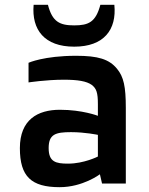

<svg xmlns="http://www.w3.org/2000/svg" viewBox="-20 -757 616 792"><path d="M62 -146C62 -28.8 108.9 15.1 226.1 15.1C321.8 15.1 392.1 -38.1 392.1 -38.1L400.9 0H499V-312C499 -399.9 490.2 -439.9 462.9 -473.1C430.2 -513.2 383.8 -526.9 293.9 -526.9C161.1 -526.9 97.7 -498 97.7 -498V-417C97.7 -417 170.4 -428.2 243.7 -428.2C301.8 -428.2 336.9 -421.9 357.9 -407.2C377.9 -392.1 383.8 -375 383.8 -327.1V-279.3C383.8 -279.3 319.8 -304.2 227.1 -304.2C135.3 -304.2 62 -263.2 62 -146ZM180.7 -146C180.7 -203.1 208.5 -211.9 272.9 -211.9C331.1 -211.9 383.8 -200.7 383.8 -200.7V-111.3C383.8 -111.3 326.7 -82 260.7 -82C210.4 -82 180.7 -88.9 180.7 -146ZM286.1 -564.5C408.7 -564.5 461.9 -634.3 451.7 -737.3H394C375 -666 345.7 -652.3 286.1 -652.3C226.1 -652.3 195.8 -667 177.7 -737.3H118.7C109.9 -634.3 163.1 -564.5 286.1 -564.5Z"/></svg>

Font: Doppio One
Style: Regular
Weight: 400
Designer: Szymon Celej
Foundry: Sorkin Type Co
Version: Version 1.002